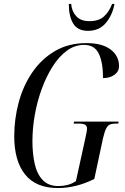

<svg xmlns="http://www.w3.org/2000/svg" viewBox="-20 -941 631 971"><path d="M273 10Q162 10 107 -58.5Q52 -127 52 -252Q52 -339 74.5 -423Q97 -507 143 -574.5Q189 -642 257.5 -682.5Q326 -723 417 -723Q497 -723 539.5 -690.5Q582 -658 582 -607Q582 -579 558.5 -562.5Q535 -546 501 -546Q501 -626 479.5 -670Q458 -714 405 -714Q358 -714 318 -684.5Q278 -655 246 -604.5Q214 -554 191 -491Q168 -428 156 -360Q144 -292 144 -227Q144 -164 155.5 -112.5Q167 -61 196 -30.5Q225 0 275 0Q298 0 320.5 -5.5Q343 -11 364 -25L411 -239Q414 -255 417 -268Q420 -281 420 -291Q420 -305 410 -310.5Q400 -316 377 -316H352L355 -326H580L578 -316H565Q548 -316 536.5 -311.5Q525 -307 517 -291.5Q509 -276 501 -242L457 -36Q365 10 273 10ZM425 -785Q373 -785 350.5 -821.5Q328 -858 328 -921H340Q343 -883 366 -858.5Q389 -834 432 -834Q480 -834 506 -858Q532 -882 547 -921H559Q548 -863 514.5 -824Q481 -785 425 -785Z"/></svg>

Font: Noto Serif Display ExtraCondensed
Style: Italic
Weight: 400
Width: 2
Italic angle: -12°
Designer: Monotype Design Team
Foundry: Monotype Imaging Inc.
Version: Version 2.009